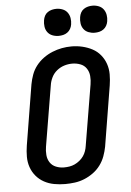

<svg xmlns="http://www.w3.org/2000/svg" viewBox="-63 -1006 725 1060"><g transform="rotate(-5 300.0 -476.0)"><path d="M255 8Q224 8 194 2.5Q164 -3 138.5 -17Q113 -31 94.5 -53Q76 -75 66.5 -102.5Q57 -130 57 -160.5Q57 -191 62 -222L117 -557Q122 -584 131.5 -610Q141 -636 158.5 -658.5Q176 -681 199.5 -698Q223 -715 249 -725.5Q275 -736 301.5 -741Q328 -746 355 -746Q386 -746 415.5 -739Q445 -732 470.5 -718.5Q496 -705 514.5 -682.5Q533 -660 542.5 -632.5Q552 -605 552 -574.5Q552 -544 547 -513L492 -178Q487 -152 477.5 -126Q468 -100 451 -77Q434 -54 410.5 -37Q387 -20 361 -9.5Q335 1 308 4.5Q281 8 255 8ZM256 -84Q272 -84 287 -86.5Q302 -89 316 -95.5Q330 -102 343 -112.5Q356 -123 365 -136Q374 -149 379 -163.5Q384 -178 386 -193L442 -528Q446 -551 444 -574.5Q442 -598 429.5 -616.5Q417 -635 395.5 -643Q374 -651 351 -651Q328 -651 306 -644Q284 -637 265.5 -622Q247 -607 236.5 -585.5Q226 -564 223 -542L167 -207Q163 -184 165 -160.5Q167 -137 179 -119Q191 -101 212 -92.5Q233 -84 256 -84ZM490 -810Q472 -810 455.5 -816.5Q439 -823 429 -836.5Q419 -850 416.5 -867.5Q414 -885 417 -903Q419 -916 425 -927.5Q431 -939 442 -946.5Q453 -954 465.5 -957Q478 -960 490 -960Q508 -960 524.5 -953.5Q541 -947 551 -933.5Q561 -920 564 -902.5Q567 -885 564 -867Q562 -854 555.5 -842.5Q549 -831 538.5 -823.5Q528 -816 515.5 -813Q503 -810 490 -810ZM290 -810Q272 -810 255.5 -816.5Q239 -823 229 -836.5Q219 -850 216.5 -867.5Q214 -885 217 -903Q219 -916 225 -927.5Q231 -939 242 -946.5Q253 -954 265.5 -957Q278 -960 290 -960Q308 -960 324.5 -953.5Q341 -947 351 -933.5Q361 -920 364 -902.5Q367 -885 364 -867Q362 -854 355.5 -842.5Q349 -831 338.5 -823.5Q328 -816 315.5 -813Q303 -810 290 -810Z"/></g></svg>

Font: Iosevka Curly Slab SmBdEx
Style: Italic
Weight: 600
Width: 7
Italic angle: -9°
Monospace: yes
Designer: Belleve Invis
Foundry: Belleve Invis
Version: Version 11.1.0; ttfautohint (v1.8.3)